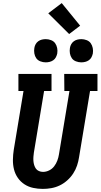

<svg xmlns="http://www.w3.org/2000/svg" viewBox="-20 -1213 650 1241"><path d="M257 8Q225 8 194.5 1.5Q164 -5 138.5 -21.5Q113 -38 95.5 -63Q78 -88 70.5 -118Q63 -148 63.5 -180.5Q64 -213 69 -245L132 -625H99V-735H313V-625H265L199 -227Q197 -213 196 -199.5Q195 -186 196 -172.5Q197 -159 201 -146Q205 -133 212 -123Q219 -113 231.5 -107.5Q244 -102 258 -102Q278 -102 297.5 -111.5Q317 -121 330 -138Q343 -155 350.5 -175Q358 -195 361 -215L429 -625H396L395 -735H610V-625H562L491 -197Q487 -170 478 -143Q469 -116 453 -91.5Q437 -67 414.5 -47Q392 -27 366 -14.5Q340 -2 312 3Q284 8 257 8ZM505 -810Q488 -810 471 -816.5Q454 -823 444.5 -836.5Q435 -850 432 -867.5Q429 -885 432 -903Q434 -916 440.5 -927.5Q447 -939 457.5 -946.5Q468 -954 480.5 -957Q493 -960 506 -960Q523 -960 540 -953.5Q557 -947 566.5 -933.5Q576 -920 579.5 -902.5Q583 -885 580 -867Q577 -854 571 -842.5Q565 -831 554 -823.5Q543 -816 530.5 -813Q518 -810 505 -810ZM275 -810Q258 -810 241 -816.5Q224 -823 214.5 -836.5Q205 -850 202 -867.5Q199 -885 202 -903Q204 -916 210.5 -927.5Q217 -939 227.5 -946.5Q238 -954 250.5 -957Q263 -960 276 -960Q293 -960 310 -953.5Q327 -947 336.5 -933.5Q346 -920 349.5 -902.5Q353 -885 350 -867Q347 -854 341 -842.5Q335 -831 324 -823.5Q313 -816 300.5 -813Q288 -810 275 -810ZM427 -993 292 -1127 379 -1193 498 -1047Z"/></svg>

Font: Iosevka HT Extrabold Extended
Style: Italic
Weight: 800
Width: 7
Italic angle: -9°
Monospace: yes
Designer: Belleve Invis
Foundry: Belleve Invis
Version: Version 32.3.0; ttfautohint (v1.8.4)